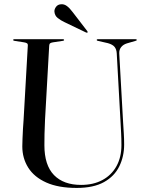

<svg xmlns="http://www.w3.org/2000/svg" viewBox="-20 -888 700 921"><path d="M558.5 -297.5 540 -632Q539 -651 529.8 -662.8Q520.5 -674.5 497.5 -681L449.5 -692Q446.5 -692.5 445.2 -693.5Q444 -694.5 444 -696Q444 -698 445.2 -699Q446.5 -700 449 -700H630.5Q633.5 -700 634.8 -699Q636 -698 636 -696Q636 -694.5 634.2 -693.5Q632.5 -692.5 628.5 -691.5L589 -680Q571 -674.5 561 -661.8Q551 -649 552 -631.5L570.5 -302Q572 -275 573.8 -248.8Q575.5 -222.5 575.5 -195Q575.5 -137.5 552.2 -90Q529 -42.5 478.8 -14.5Q428.5 13.5 348 13.5Q260 13.5 202 -12.5Q144 -38.5 115.5 -83.8Q87 -129 87 -186Q87 -200.5 88 -223.5Q89 -246.5 90.2 -270.2Q91.5 -294 93 -311L113.5 -671Q114 -677.5 109.2 -680.5Q104.5 -683.5 95 -685L49.5 -692Q43 -693.5 43 -696Q43 -698 44.5 -699Q46 -700 48.5 -700H282Q284.5 -700 286 -699Q287.5 -698 287.5 -696Q287.5 -694.5 286 -693.5Q284.5 -692.5 281 -692L234.5 -685Q225 -683.5 220.8 -680.5Q216.5 -677.5 216 -669L196 -314Q194 -276 193.5 -244.5Q193 -213 193 -191Q193 -95.5 239 -48.2Q285 -1 369 -1Q428 -1 471.5 -24.5Q515 -48 538.8 -91Q562.5 -134 562.5 -192Q562.5 -223.5 561 -249.8Q559.5 -276 558.5 -297.5ZM328.5 -830 398.5 -739Q399.5 -737.5 400.2 -735.5Q401 -733.5 400 -732.5Q399 -731 396.8 -731.2Q394.5 -731.5 393 -732L290 -781.5Q271.5 -790 257 -801.5Q242.5 -813 241 -832.5Q240.5 -844 248.8 -855.2Q257 -866.5 272.5 -867.5Q287.5 -869 301 -859Q314.5 -849 328.5 -830Z"/></svg>

Font: Fraunces 96pt
Style: Regular
Weight: 400
Version: Version 1.000;[b76b70a41]